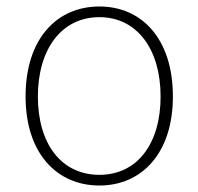

<svg xmlns="http://www.w3.org/2000/svg" viewBox="-20 -560 613 593"><path d="M287 13C417 13 514 -86 514 -262C514 -441 417 -540 287 -540C156 -540 59 -441 59 -262C59 -86 156 13 287 13ZM287 -20C170 -20 97 -115 97 -262C97 -408 170 -507 287 -507C403 -507 476 -408 476 -262C476 -115 403 -20 287 -20Z"/></svg>

Font: Noto Sans CJK HK Thin
Style: Regular
Weight: 100
Designer: Ryoko NISHIZUKA 西塚涼子 (kana, bopomofo & ideographs); Paul D. Hunt (Latin, Greek & Cyrillic); Sandoll Communications 산돌커뮤니
Foundry: Adobe
Version: Version 2.004;hotconv 1.0.118;makeotfexe 2.5.65603